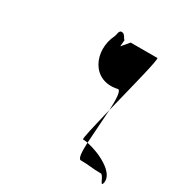

<svg xmlns="http://www.w3.org/2000/svg" viewBox="-154 -786 834 879"><g transform="rotate(30 263.0 -347.0)"><path d="M220 -638C170 -538 226 -406 355 -436C369 -434 371 -390 368 -333C403 -475 448 -649 439 -649H298L265 -610L268 -644C258 -652 256 -671 238 -671C223 -671 225 -648 220 -638ZM368 -333C365 -276 359 -207 356 -153C347 -155 338 -156 331 -156C325 -156 345 -237 368 -333ZM356 -153C354 -103 356 -68 370 -68C418 -68 429 -62 479 -62C494 -62 505 -6 512 -28C531 -90 419 -141 356 -153Z"/></g></svg>

Font: Alpina
Style: Obl
Weight: 400
Version: Version 0.9